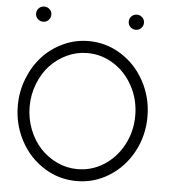

<svg xmlns="http://www.w3.org/2000/svg" viewBox="-57 -874 852 956"><g transform="rotate(5 368.5 -396.0)"><path d="M126 -821.8Q141.1 -821.8 152.6 -811.3Q164.1 -800.8 164.1 -784.2Q164.1 -769 153.3 -757.6Q142.6 -746.1 126 -746.1Q110.8 -746.1 99.4 -756.8Q87.9 -767.6 87.9 -784.2Q87.9 -799.3 98.6 -810.5Q109.4 -821.8 126 -821.8ZM588.9 -821.8Q604 -821.8 615.5 -811.3Q627 -800.8 627 -784.2Q627 -769 616.2 -757.6Q605.5 -746.1 588.9 -746.1Q573.7 -746.1 562.3 -756.8Q550.8 -767.6 550.8 -784.2Q550.8 -799.3 561.5 -810.5Q572.3 -821.8 588.9 -821.8ZM360.8 -669.9Q449.7 -669.9 524.4 -622.6Q599.1 -575.2 642.1 -494.6Q685.1 -414.1 685.1 -319.8Q685.1 -225.6 642.1 -145.3Q599.1 -64.9 524.4 -17.6Q449.7 29.8 360.8 29.8Q272 29.8 197.3 -17.6Q122.6 -64.9 79.8 -145.3Q37.1 -225.6 37.1 -319.8Q37.1 -390.1 62.5 -454.8Q87.9 -519.5 130.9 -566.7Q173.8 -613.8 234.1 -641.8Q294.4 -669.9 360.8 -669.9ZM359.9 -609.9Q306.6 -609.9 258.1 -587.2Q209.5 -564.5 173.8 -525.9Q138.2 -487.3 117.2 -433.3Q96.2 -379.4 96.2 -319.8Q96.2 -260.3 117.2 -206.3Q138.2 -152.3 173.8 -113.8Q209.5 -75.2 258.1 -52.5Q306.6 -29.8 359.9 -29.8Q431.2 -29.8 491.7 -68.1Q552.2 -106.4 588.1 -173.3Q624 -240.2 624 -319.8Q624 -399.4 588.1 -466.3Q552.2 -533.2 491.7 -571.5Q431.2 -609.9 359.9 -609.9Z"/></g></svg>

Font: Beon
Style: Regular
Weight: 400
Designer: BSozoo
Foundry: BSozoo
Version: Version 1.001;PS 001.001;hotconv 1.0.70;makeotf.lib2.5.58329